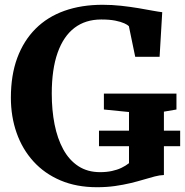

<svg xmlns="http://www.w3.org/2000/svg" viewBox="-20 -772 774 803"><path d="M385.5 11Q300 11 233 -17.5Q166 -46 119.8 -97Q73.5 -148 49.5 -216.2Q25.5 -284.5 25.5 -363.5Q25.5 -457.5 52.2 -529.8Q79 -602 128.8 -651.8Q178.5 -701.5 249.5 -726.8Q320.5 -752 409 -752Q448.5 -752 487 -747.8Q525.5 -743.5 559.5 -737.8Q593.5 -732 619.2 -727.2Q645 -722.5 658.5 -721L647.5 -534.5H545.5L519 -662.5Q514 -668 499.8 -674.5Q485.5 -681 461.8 -685.8Q438 -690.5 403.5 -690.5Q337.5 -690.5 291.5 -655.5Q245.5 -620.5 221 -551.5Q196.5 -482.5 196.5 -380.5Q196.5 -311.5 208.2 -252Q220 -192.5 244.5 -147.5Q269 -102.5 307.5 -77.2Q346 -52 398.5 -52Q425.5 -52 447.8 -56.8Q470 -61.5 487.8 -70Q505.5 -78.5 519.5 -89.5V-303.5L414.5 -314V-380.5H718V-314L665.5 -305V-40Q648 -39.5 627 -34Q606 -28.5 581 -21Q556 -13.5 526 -6.2Q496 1 461 6Q426 11 385.5 11ZM394 -160.5V-225.5H733.5V-160.5Z"/></svg>

Font: Merriweather 20pt
Style: Bold
Weight: 700
Version: Version 2.100